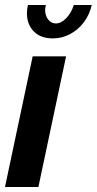

<svg xmlns="http://www.w3.org/2000/svg" viewBox="-24 -750 388 770"><path d="M107 -524H241L130 0H-4ZM200 -656Q221 -656 241.5 -677Q262 -698 272 -730H344Q335 -691 312.5 -661Q290 -631 257.5 -613.5Q225 -596 188 -596Q139 -596 111.5 -624Q84 -652 84 -697Q84 -712 88 -730H160Q157 -718 157 -710Q157 -688 169 -672Q181 -656 200 -656Z"/></svg>

Font: Raleway
Style: Bold Italic
Weight: 700
Italic angle: -12°
Designer: Matt McInerney, Pablo Impallari, Rodrigo Fuenzalida
Foundry: Matt McInerney, Pablo Impallari, Rodrigo Fuenzalida
Version: Version 4.101;RELEASE